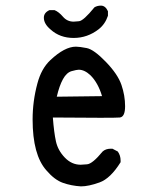

<svg xmlns="http://www.w3.org/2000/svg" viewBox="-20 -663 540 683"><path d="M268 0Q234 -2 204 -12.5Q174 -23 145 -57Q96 -112 96 -238Q96 -303 113 -366Q127 -419 159 -449Q210 -497 250 -497Q263 -497 288.5 -492Q314 -487 356.5 -443Q399 -399 412 -361Q425 -323 425 -285Q425 -247 406 -245Q396 -244 337 -244L168 -245Q172 -192 179 -160Q186 -128 210.5 -102.5Q235 -77 267 -77Q270 -77 289.5 -78.5Q309 -80 345 -124Q356 -134 374 -134H380L399 -124Q409 -110 409 -92V-86Q373 -28 334 -14Q295 0 268 0ZM182 -319 343 -321Q329 -368 302 -395Q281 -415 260 -415Q253 -415 235 -410Q217 -405 204 -381.5Q191 -358 182 -319ZM242 -528Q193 -528 160 -558Q136 -578 136 -600Q136 -618 156 -627H174Q189 -621 204 -603.5Q219 -586 242 -586Q245 -586 261 -587.5Q277 -589 316 -637Q326 -643 339 -643Q355 -643 364 -623V-607Q354 -577 331 -559Q291 -528 242 -528Z"/></svg>

Font: Xiaolai SC
Style: Regular
Weight: 400
Designer: Nozomi Seto 瀬戸のぞみ
Version: Version 3.11;December 4, 2020;FontCreator 13.0.0.2613 64-bit